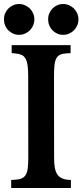

<svg xmlns="http://www.w3.org/2000/svg" viewBox="-43 -935 411 955"><path d="M347.2 -838.9Q347.2 -822.8 341.1 -808.6Q335 -794.4 324.7 -784.2Q314.5 -773.9 300.5 -767.8Q286.6 -761.7 271 -761.7Q255.4 -761.7 241.7 -767.8Q228 -773.9 218 -784.2Q208 -794.4 202.1 -808.6Q196.3 -822.8 196.3 -838.9Q196.3 -854.5 202.1 -868.4Q208 -882.3 218 -892.6Q228 -902.8 241.7 -908.9Q255.4 -915 271 -915Q286.6 -915 300.5 -908.9Q314.5 -902.8 324.7 -892.6Q335 -882.3 341.1 -868.4Q347.2 -854.5 347.2 -838.9ZM15.1 -710.4H308.1V-670.4L292.5 -669.9Q271.5 -668.9 258.3 -663.8Q245.1 -658.7 237.8 -646Q230.5 -633.3 228 -611.1Q225.6 -588.9 225.6 -553.2L226.1 -152.3Q226.1 -124 229.2 -103.8Q232.4 -83.5 240.5 -70.1Q248.5 -56.6 262.2 -49.6Q275.9 -42.5 296.9 -40.5L309.6 -40V0H12.7V-40L25.4 -40.5Q48.3 -41.5 62.3 -46.6Q76.2 -51.8 84.2 -64.2Q92.3 -76.7 95 -97.7Q97.7 -118.7 97.7 -151.4L97.2 -557.1Q97.2 -590.3 94 -611.3Q90.8 -632.3 83.3 -644.8Q75.7 -657.2 63 -662.6Q50.3 -668 30.8 -669.4Q27.8 -670.4 22.7 -670.4Q17.6 -670.4 15.1 -670.4ZM127.9 -838.9Q127.9 -822.8 121.8 -808.6Q115.7 -794.4 105.5 -784.2Q95.2 -773.9 81.3 -767.8Q67.4 -761.7 51.8 -761.7Q36.1 -761.7 22.5 -767.8Q8.8 -773.9 -1.5 -784.2Q-11.7 -794.4 -17.6 -808.6Q-23.4 -822.8 -23.4 -838.9Q-23.4 -854.5 -17.6 -868.4Q-11.7 -882.3 -1.5 -892.6Q8.8 -902.8 22.5 -908.9Q36.1 -915 51.8 -915Q67.4 -915 81.3 -908.9Q95.2 -902.8 105.5 -892.6Q115.7 -882.3 121.8 -868.4Q127.9 -854.5 127.9 -838.9Z"/></svg>

Font: Varendra
Style: Regular
Weight: 700
Designer: Jacob Thomas
Foundry: Bangla Type Foundry
Version: Version 1.008